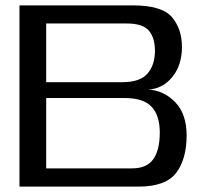

<svg xmlns="http://www.w3.org/2000/svg" viewBox="-20 -695 790 715"><path d="M52.5 0V-675H474Q582.5 -675 620 -631.5Q657.5 -588 657.5 -520Q657.5 -451.5 621.2 -407.8Q585 -364 532 -361.5Q589.5 -358.5 632.2 -314.8Q675 -271 675 -190.5Q675 -103 636.2 -51.5Q597.5 0 494.5 0ZM152 -68H472Q526 -68 550.5 -101.8Q575 -135.5 575 -201.5Q575 -264.5 544.8 -297.2Q514.5 -330 443.5 -330H152ZM152 -389H436Q501.5 -389 529.2 -421Q557 -453 557 -505.5Q557 -554.5 534.2 -581Q511.5 -607.5 452.5 -607.5H152Z"/></svg>

Font: Anybody ExtraExpanded
Style: Regular
Weight: 400
Width: 8
Designer: Tyler Finck
Foundry: Etcetera Type Company
Version: Version 1.010; ttfautohint (v1.8.3) -l 8 -r 50 -G 200 -x 14 